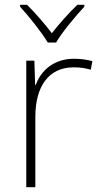

<svg xmlns="http://www.w3.org/2000/svg" viewBox="-20 -784 423 804"><path d="M180 -606H215C239 -648 296 -716 333 -756V-764H304C267 -729 227 -683 197 -645C168 -683 129 -729 93 -764H64V-756C101 -716 155 -648 180 -606ZM290 -538C207 -538 152 -490 130 -429H127L124 -530H90V0H128V-295C128 -421 183 -502 288 -502C316 -502 337 -499 360 -492L367 -528C344 -534 319 -538 290 -538Z"/></svg>

Font: Noto Sans Meetei Mayek ExtraLight
Style: Regular
Weight: 200
Designer: Monotype Design Team and Neelakash Kshetrimayum
Foundry: Monotype Imaging Inc.
Version: Version 2.002